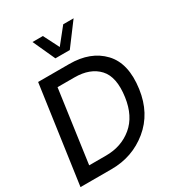

<svg xmlns="http://www.w3.org/2000/svg" viewBox="-229 -1142 1183 1283"><g transform="rotate(-30 362.5 -500.0)"><path d="M219 -1000H299L360 -880L456 -1000H536L408 -829H297ZM118 -750H358Q522 -750 613.5 -653.5Q705 -557 679 -371Q655 -198 534 -99Q413 0 252 0H12ZM265 -97Q384 -97 467.5 -166.5Q551 -236 570 -371Q591 -518 527.5 -586.5Q464 -655 343 -655H213L135 -97Z"/></g></svg>

Font: Oakes Grotesk Medium
Style: Italic
Weight: 500
Italic angle: -8°
Designer: Samuel Oakes
Foundry: Samuel Oakes
Version: Version 1.000;PS 001.000;hotconv 1.0.88;makeotf.lib2.5.64775